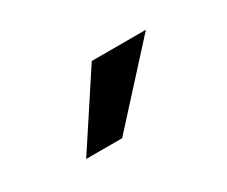

<svg xmlns="http://www.w3.org/2000/svg" viewBox="-42 -846 398 336"><g transform="rotate(-30 156.5 -678.0)"><path d="M154.3 -750H263.7L132.8 -606.4H60.1Z"/></g></svg>

Font: MAUL Condensed
Style: Condensed Regular
Weight: 400
Designer: MAUL
Version: Version 1.0; 2020; ttfautohint (v1.8.3)